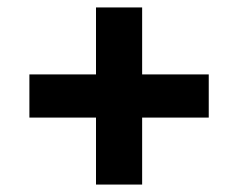

<svg xmlns="http://www.w3.org/2000/svg" viewBox="-20 -588 640 516"><path d="M238 -92V-272H59V-388H238V-568H362V-388H541V-272H362V-92Z"/></svg>

Font: Pitagon Sans Mono
Style: Bold
Weight: 700
Monospace: yes
Designer: Travis Tran
Foundry: Pitagon
Version: Version 1.001; ttfautohint (v1.8.4.7-5d5b);gftools[0.9.26]